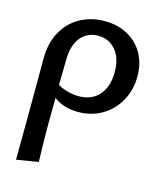

<svg xmlns="http://www.w3.org/2000/svg" viewBox="-108 -505 740 874"><g transform="rotate(15 262.0 -68.0)"><path d="M486 -220Q486 -157 457.5 -105Q429 -53 379 -23.5Q329 6 267 6Q197 6 151 -29Q150 21 150 103Q150 182 153 272L50 289Q52 124 52 -189Q52 -260 81 -313.5Q110 -367 161.5 -396Q213 -425 278 -425Q340 -425 387 -399Q434 -373 460 -326.5Q486 -280 486 -220ZM381 -212Q381 -278 349 -315.5Q317 -353 266 -353Q214 -353 183.5 -314.5Q153 -276 153 -208L151 -91Q169 -79 196.5 -71.5Q224 -64 250 -64Q312 -64 346.5 -104Q381 -144 381 -212Z"/></g></svg>

Font: Ysabeau Infant Semibold
Style: Regular
Weight: 600
Designer: Christian Thalmann (Catharsis Fonts)
Version: Version 0.003